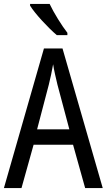

<svg xmlns="http://www.w3.org/2000/svg" viewBox="-20 -963 547 983"><path d="M234 -943H134V-934C159 -893 229 -818 271 -783H325V-795C296 -832 255 -898 234 -943ZM416 0H506L300 -715H205L0 0H90L152 -222H354ZM274 -530 335 -301H170L230 -530C238 -562 246 -600 252 -634C256 -605 267 -560 274 -530Z"/></svg>

Font: Noto Sans Bengali Condensed
Style: Regular
Weight: 400
Width: 3
Designer: Jelle Bosma - Monotype Design Team
Foundry: Monotype Imaging Inc.
Version: Version 2.003